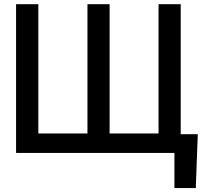

<svg xmlns="http://www.w3.org/2000/svg" viewBox="-20 -748 1001 939"><path d="M58.6 -727.5H167.5V-95.2H407.7V-727.5H516.1V-95.2H755.4V-727.5H863.8V-91.8H947.3L937.5 171.9H833V0H58.6Z"/></svg>

Font: Inter Tight Medium
Style: Regular
Weight: 500
Designer: Rasmus Andersson
Foundry: rsms
Version: Version 3.004; ttfautohint (v1.8.4.7-5d5b)